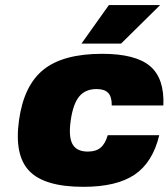

<svg xmlns="http://www.w3.org/2000/svg" viewBox="-20 -720 658 750"><path d="M400.9 -191.9H602.1Q576.7 -85.9 506.3 -38.1Q436 9.8 305.7 9.8Q154.3 9.8 94.7 -51.8Q35.2 -113.3 54.2 -250Q73.2 -386.7 150.1 -448.2Q227.1 -509.8 378.9 -509.8Q509.3 -509.8 565.9 -461.9Q622.6 -414.1 618.2 -308.1H416.5Q417 -341.8 402.8 -356.9Q388.7 -372.1 357.4 -372.1Q313.5 -372.1 289.6 -343.3Q265.6 -314.5 256.3 -250Q247.1 -186 263.2 -157Q279.3 -127.9 323.2 -127.9Q354.5 -127.9 372.8 -143.1Q391.1 -158.2 400.9 -191.9ZM298.3 -549.8 405.3 -700.2H605.5L453.1 -549.8Z"/></svg>

Font: Fivo Sans Black
Style: Regular
Weight: 900
Designer: Alexander Slobzheninov
Foundry: Alexander Slobzheninov
Version: 1.0